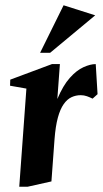

<svg xmlns="http://www.w3.org/2000/svg" viewBox="-20 -708 390 728"><path d="M53 0 80.1 -372.1 18.1 -383 18.9 -406 177 -465H207.1L197.4 -332.6Q219.1 -384.1 244.7 -412.7Q270.2 -441.4 296.4 -453.2Q322.5 -465 343 -465L349.9 -350.9L331.1 -334Q320.9 -339 309.7 -343.1Q298.5 -347.1 286 -347.1Q267.7 -347.1 251.2 -339.5Q234.7 -331.9 221.5 -313.1Q208.2 -294.4 199.4 -262Q190.5 -229.6 186.7 -179.5L175 -20.1L84.9 0ZM132.1 -507.9 221.1 -688 341 -649.9 170.2 -507.9Z"/></svg>

Font: Ancizar Serif Light
Style: Italic
Weight: 300
Italic angle: -4°
Designer: Cesar Puertas, Viviana Monsalve, Julian Moncada, Julian Prieto, Jose Castro, Felipe Aragon, Mariel Hernandez, Sara Alarc
Version: Version 8.100